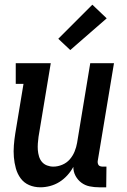

<svg xmlns="http://www.w3.org/2000/svg" viewBox="-20 -789 540 817"><path d="M152 8Q126 8 104 -1.5Q82 -11 68 -30Q54 -49 47.5 -72.5Q41 -96 39 -120.5Q37 -145 39 -170.5Q41 -196 45 -221L80 -432H47V-520H196L144 -207Q142 -193 141 -178.5Q140 -164 141 -150.5Q142 -137 146 -123.5Q150 -110 158.5 -100Q167 -90 180 -85Q193 -80 207 -80Q226 -80 245 -88Q264 -96 277 -111Q290 -126 297.5 -144.5Q305 -163 308 -181L364 -520H465L396 -105Q395 -100 396 -95Q397 -90 399.5 -86.5Q402 -83 407 -81.5Q412 -80 417 -80H433L432 8H402Q381 8 361.5 4Q342 0 326.5 -11.5Q311 -23 301.5 -40.5Q292 -58 292 -79Q282 -60 266.5 -43Q251 -26 232.5 -14.5Q214 -3 193 2.5Q172 8 152 8ZM279 -576 228 -624 373 -769 434 -711Z"/></svg>

Font: Iosevka Curly Slab Semibold
Style: Italic
Weight: 600
Italic angle: -9°
Monospace: yes
Designer: Belleve Invis
Foundry: Belleve Invis
Version: Version 22.1.2; ttfautohint (v1.8.4)